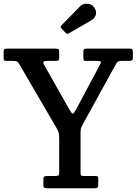

<svg xmlns="http://www.w3.org/2000/svg" viewBox="-20 -1011 734 1031"><path d="M213 -17V-46Q213 -59.5 217.2 -62.8Q221.5 -66 234.5 -66H277.5Q290.5 -66 294.2 -69.5Q298 -73 298 -86V-264.5Q298 -287 294.8 -298.2Q291.5 -309.5 284.5 -322L84.5 -665Q77.5 -677.5 71.5 -680.8Q65.5 -684 45 -684H17Q6.5 -684 3 -686.2Q-0.5 -688.5 -0.5 -698.5V-729Q-0.5 -742 3 -746Q6.5 -750 19.5 -750H278.5Q290.5 -750 294.2 -746.5Q298 -743 298 -730.5V-705Q298 -692 294.5 -688Q291 -684 281 -684H235.5Q217.5 -684 214 -679.5Q210.5 -675 216.5 -663.5L354 -420.5Q367 -399.5 371 -400Q375 -400.5 387.5 -421.5L516 -662Q524.5 -678 520.8 -681Q517 -684 496.5 -684H441.5Q433.5 -684 430.5 -687.2Q427.5 -690.5 427.5 -702V-728.5Q427.5 -742 430.5 -746Q433.5 -750 446.5 -750H676.5Q688 -750 690.8 -746Q693.5 -742 693.5 -730V-704Q693.5 -690 689.2 -687Q685 -684 671 -684H633Q615.5 -684 610 -677.5Q604.5 -671 596.5 -656L429 -351.5Q422 -338 417.2 -328.5Q412.5 -319 412.5 -296V-86.5Q412.5 -72 415 -69Q417.5 -66 432.5 -66H491.5Q501 -66 504.2 -63.8Q507.5 -61.5 507.5 -52.5V-20Q507.5 -5.5 502.2 -2.8Q497 0 483.5 0H235Q224 0 218.5 -2.5Q213 -5 213 -17ZM332 -835 309.5 -858.5Q301.5 -867 309.5 -874.5L410 -977Q425 -992.5 449.8 -990.8Q474.5 -989 486.5 -970Q500.5 -948.5 494.2 -930.2Q488 -912 472.5 -903L351 -833Q344.5 -829 341 -829Q337.5 -829 332 -835Z"/></svg>

Font: Besley* Narrow Medium
Style: Regular
Weight: 500
Width: 4
Designer: Owen Earl
Foundry: indestructible type*
Version: Version 3.000; ttfautohint (v1.8.3)